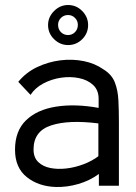

<svg xmlns="http://www.w3.org/2000/svg" viewBox="-20 -742 545 767"><path d="M204 5Q134 3 87 -34.5Q40 -72 40 -144Q40 -219 84 -261.5Q128 -304 204 -316Q280 -328 374 -311V-347Q374 -382 352 -402.5Q330 -423 295.5 -430Q261 -437 223.5 -431.5Q186 -426 153 -408.5Q120 -391 102 -363L53 -415Q84 -453 128.5 -474Q173 -495 221 -501Q269 -507 314 -498Q359 -489 393 -465Q426 -445 438.5 -413.5Q451 -382 453 -341Q455 -300 455 -253V0H375V-47Q338 -20 293 -7Q248 6 204 5ZM373 -118V-249Q254 -264 184 -241Q114 -218 114 -145Q114 -113 132.5 -95Q151 -77 180.5 -71Q210 -65 245 -69Q280 -73 314 -86Q348 -99 373 -118ZM252 -562Q220 -562 196 -585.5Q172 -609 172 -642Q172 -674 196 -698Q220 -722 252 -722Q285 -722 308.5 -698Q332 -674 332 -642Q332 -609 308.5 -585.5Q285 -562 252 -562ZM252 -682Q235 -682 223.5 -670.5Q212 -659 212 -643Q212 -625 223.5 -613.5Q235 -602 252 -602Q268 -602 279.5 -613.5Q291 -625 291 -643Q291 -659 279.5 -670.5Q268 -682 252 -682Z"/></svg>

Font: Kulim Park
Style: Regular
Weight: 400
Designer: Noponies / Dale Sattler
Foundry: Noponies
Version: Version 1.000; ttfautohint (v1.8.3)